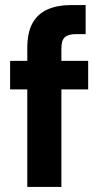

<svg xmlns="http://www.w3.org/2000/svg" viewBox="-20 -740 407 760"><path d="M88 0V-549Q88 -612 109 -649Q130 -686 169 -703Q208 -720 261 -720H319V-605H282Q250 -605 236.5 -592.5Q223 -580 223 -549V0ZM20 -386V-499H329V-386Z"/></svg>

Font: DM Sans 20pt
Style: Bold
Weight: 700
Version: Version 4.004;gftools[0.9.30]